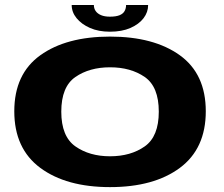

<svg xmlns="http://www.w3.org/2000/svg" viewBox="-20 -742 894 766"><path d="M419 4.5Q594 4.5 697.5 -72.2Q801 -149 801 -298Q801 -447 697.5 -521.5Q594 -596 419 -596Q244.5 -596 140.8 -521.5Q37 -447 37 -298Q37 -149 140.8 -72.2Q244.5 4.5 419 4.5ZM419 -118.5Q337 -118.5 280.8 -158Q224.5 -197.5 224.5 -296.5Q224.5 -396 280.8 -434.8Q337 -473.5 419 -473.5Q501.5 -473.5 557.5 -434.8Q613.5 -396 613.5 -296.5Q613.5 -197.5 557.5 -158Q501.5 -118.5 419 -118.5ZM418.5 -615.5Q466.5 -615.5 500.5 -630.5Q534.5 -645.5 552.8 -669.5Q571 -693.5 571 -722H483Q483 -708.5 477 -697.8Q471 -687 456.8 -681.2Q442.5 -675.5 418.5 -675.5Q397.5 -675.5 383.2 -681.5Q369 -687.5 361.8 -697.8Q354.5 -708 354.5 -722H266Q266 -693.5 285.5 -669.5Q305 -645.5 339 -630.5Q373 -615.5 418.5 -615.5Z"/></svg>

Font: Anybody Expanded
Style: Bold
Weight: 700
Width: 7
Designer: Tyler Finck
Foundry: Etcetera Type Company
Version: Version 1.113;gftools[0.9.25]